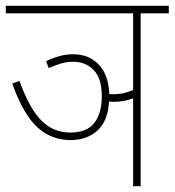

<svg xmlns="http://www.w3.org/2000/svg" viewBox="-20 -642 602 662"><path d="M139 -431Q161 -442 185 -448.5Q209 -455 232 -455Q286 -455 320 -420Q354 -385 357 -318Q363 -317 370 -317Q388 -317 404.5 -320.5Q421 -324 439 -332V-596H0V-622H562V-596H465V0H439V-303Q409 -291 371 -291Q363 -291 356 -292Q352 -224 315.5 -191.5Q279 -159 223 -159Q158 -159 109.5 -202.5Q61 -246 22 -354L47 -363Q83 -265 124 -225Q165 -185 222 -185Q280 -185 305.5 -218.5Q331 -252 331 -310Q331 -372 303 -400.5Q275 -429 233 -429Q210 -429 190 -423Q170 -417 148 -407Z"/></svg>

Font: Noto Sans Devanagari UI Condensed Thin
Style: Regular
Weight: 100
Width: 3
Designer: Jelle Bosma - Monotype Design Team
Foundry: Monotype Imaging Inc.
Version: Version 2.004; ttfautohint (v1.8.4.7-5d5b)